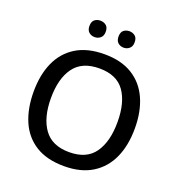

<svg xmlns="http://www.w3.org/2000/svg" viewBox="-159 -1043 1104 1185"><g transform="rotate(20 392.5 -450.5)"><path d="M725 -358Q725 -247 688 -164.5Q651 -82 577 -36Q503 10 393 10Q280 10 206 -36Q132 -82 96 -165Q60 -248 60 -359Q60 -469 96.5 -551Q133 -633 207 -679Q281 -725 394 -725Q504 -725 577.5 -679.5Q651 -634 688 -551.5Q725 -469 725 -358ZM174 -358Q174 -230 227 -156Q280 -82 393 -82Q507 -82 559 -156Q611 -230 611 -358Q611 -486 559.5 -559Q508 -632 394 -632Q280 -632 227 -559Q174 -486 174 -358ZM245 -857Q245 -886 260.5 -898.5Q276 -911 298 -911Q320 -911 336 -898.5Q352 -886 352 -857Q352 -830 336 -816.5Q320 -803 298 -803Q276 -803 260.5 -816.5Q245 -830 245 -857ZM436 -857Q436 -886 451.5 -898.5Q467 -911 489 -911Q510 -911 526 -898.5Q542 -886 542 -857Q542 -830 526 -816.5Q510 -803 489 -803Q467 -803 451.5 -816.5Q436 -830 436 -857Z"/></g></svg>

Font: Noto Sans Vithkuqi Medium
Style: Regular
Weight: 500
Version: Version 1.001